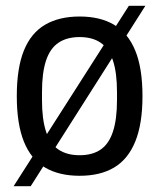

<svg xmlns="http://www.w3.org/2000/svg" viewBox="-20 -595 549 663"><path d="M255 12Q184 12 135.5 -16.5Q87 -45 62.5 -106Q38 -167 38 -263Q38 -360 62.5 -420.5Q87 -481 135.5 -509.5Q184 -538 255 -538Q326 -538 374 -509.5Q422 -481 447 -420.5Q472 -360 472 -263Q472 -167 447 -106Q422 -45 374 -16.5Q326 12 255 12ZM255 -59Q299 -59 327.5 -78.5Q356 -98 370 -140.5Q384 -183 384 -249V-277Q384 -344 370 -386Q356 -428 327.5 -447.5Q299 -467 255 -467Q211 -467 182 -447.5Q153 -428 139 -386Q125 -344 125 -277V-249Q125 -183 139 -140.5Q153 -98 182 -78.5Q211 -59 255 -59ZM27 48 425 -575H482L86 48Z"/></svg>

Font: Archivo SemiCondensed
Style: Regular
Weight: 400
Width: 4
Designer: Hector Gatti
Foundry: Omnibus-Type
Version: Version 2.001